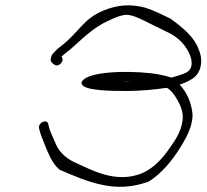

<svg xmlns="http://www.w3.org/2000/svg" viewBox="-20 -706 783 728"><path d="M173 -486C170 -473 177 -467 186 -461C203 -449 227 -476 213 -491C218 -496 225 -502 233 -508C270 -536 311 -584 370 -617C394 -629 426 -646 456 -650C482 -650 506 -637 522 -630L564 -609C578 -602 592 -595 607 -588C662 -564 686 -530 700 -498C706 -483 713 -455 696 -438C687 -428 663 -422 648 -417L635 -413C633 -412 631 -412 629 -412C618 -416 601 -420 586 -423C507 -439 325 -440 294 -401C286 -394 288 -387 296 -380C319 -363 394 -361 462 -361C513 -361 572 -367 612 -373C613 -372 617 -371 618 -370C627 -363 635 -354 642 -344C656 -323 673 -293 673 -264C673 -227 656 -192 636 -163C607 -120 573 -71 513 -47C414 -10 324 -64 266 -89C239 -101 207 -124 192 -159C177 -194 167 -215 166 -223L163 -235C159 -257 124 -242 128 -220L131 -208C133 -199 142 -176 157 -139C173 -102 187 -77 207 -62C259 -40 313 -15 378 -3C449 10 501 -3 543 -17C592 -47 633 -97 665 -149C686 -183 711 -227 710 -273C706 -317 688 -357 661 -385C682 -392 707 -403 720 -416C750 -446 746 -490 734 -517C718 -563 679 -597 627 -635C596 -650 565 -666 530 -677C472 -692 427 -687 377 -668C331 -649 311 -630 288 -606C267 -583 239 -552 216 -535C203 -525 191 -515 183 -505C179 -502 175 -495 173 -486ZM438 -397C451 -398 466 -398 482 -397Z"/></svg>

Font: Stray Cat
Style: UltExtObl
Weight: 400
Version: Version 1.0